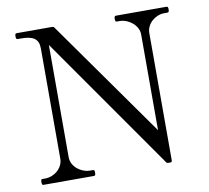

<svg xmlns="http://www.w3.org/2000/svg" viewBox="-80 -815 985 905"><g transform="rotate(-10 412.5 -363.0)"><path d="M299 0C305 0 306 -6 306 -15C306 -23 305 -28 299 -28H283C246 -28 196 -59 196 -108V-645L644 -5C646 -1 650 0 654 0H664C669 0 672 -3 672 -8V-618C672 -664 716 -698 757 -698H773C779 -698 781 -703 781 -712C781 -721 780 -726 773 -726H531C525 -726 523 -721 523 -712C523 -703 524 -698 531 -698H546C583 -698 633 -665 633 -618V-160L236 -721C234 -725 230 -726 226 -726H55C50 -726 48 -721 48 -712C48 -703 50 -698 55 -698H71C129 -698 156 -682 156 -636V-108C156 -61 111 -28 71 -28H55C51 -28 49 -23 49 -15C49 -6 51 0 55 0Z"/></g></svg>

Font: Shippori Mincho OTF
Style: Regular
Weight: 400
Designer: FONTDASU
Foundry: FONTDASU / Google Inc. / but / Adobe
Version: Version 3.300;hotconv 1.0.109;makeotfexe 2.5.65596